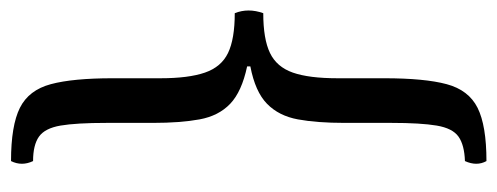

<svg xmlns="http://www.w3.org/2000/svg" viewBox="-304 -486 924 357"><g transform="rotate(-90 158.5 -308.0)"><path d="M213 -305V-311Q166 -321 143.5 -342.5Q121 -364 114.5 -399.5Q108 -435 108 -486V-572Q108 -629 103 -658Q98 -687 82.5 -698Q67 -709 37 -709Q27 -730 37 -750Q103 -750 136 -733.5Q169 -717 180 -676Q191 -635 191 -561V-472Q191 -420 201.5 -389.5Q212 -359 238 -346.5Q264 -334 312 -334Q322 -309 312 -281Q264 -281 238 -268.5Q212 -256 201.5 -226Q191 -196 191 -143V-56Q191 19 180 60Q169 101 136 117.5Q103 134 37 134Q27 116 37 94Q67 93 82.5 82Q98 71 103 41.5Q108 12 108 -43V-130Q108 -181 114.5 -216.5Q121 -252 143.5 -274Q166 -296 213 -305Z"/></g></svg>

Font: Alike
Style: Regular
Weight: 400
Designer: Sveta Sebyakina
Foundry: Cyreal (www.cyreal.org)
Version: Version 1.301; ttfautohint (v1.8.4.7-5d5b)